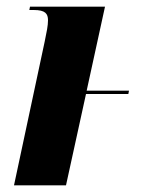

<svg xmlns="http://www.w3.org/2000/svg" viewBox="-20 -556 446 576"><path d="M114 -431 22 0H178L238 -274H365L367 -284H240L295 -536H70L68 -526H81C116 -526 124 -515 124 -495C124 -479 120 -460 114 -431Z"/></svg>

Font: Noto Serif Display Condensed ExtraBold
Style: Italic
Weight: 800
Width: 3
Italic angle: -12°
Designer: Monotype Design Team
Foundry: Monotype Imaging Inc.
Version: Version 2.009